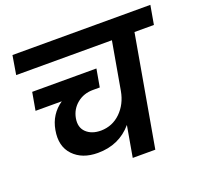

<svg xmlns="http://www.w3.org/2000/svg" viewBox="-127 -886 1086 1031"><g transform="rotate(-20 416.0 -370.0)"><path d="M26 -632 44 -740H832L813 -632H702L591 0H462L493 -177Q418 -89 296 -89Q207 -89 157 -141.5Q107 -194 123 -283Q138 -368 208 -416H58L76 -518H443L425 -416H386Q333 -416 295 -385Q257 -354 248 -305Q239 -254 269.5 -225Q300 -196 353 -196Q419 -197 465.5 -242.5Q512 -288 525 -359L573 -632Z"/></g></svg>

Font: Poppins SemiBold
Style: Italic
Weight: 600
Italic angle: -10°
Designer: Ninad Kale (Devanagari), Jonny Pinhorn (Latin)
Foundry: Indian Type Foundry
Version: Version 3.200;PS 1.000;hotconv 16.6.54;makeotf.lib2.5.65590